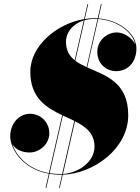

<svg xmlns="http://www.w3.org/2000/svg" viewBox="-20 -850 695 950"><path d="M413 -830 396 -755.5C261 -733 130 -623.5 130 -495C130 -365.5 208.5 -318 287.5 -280L222 6.5C116.5 -12.5 59.5 -81.5 41 -137C57 -108.5 92 -95.5 126.5 -95.5C175.5 -95.5 224 -136 224 -191C224 -250 175.5 -287 130 -287C71 -287 30.5 -236 30.5 -175C30.5 -117.5 87.5 -14.5 221.5 9.5L205.5 80H209L225 10C242 13 260.5 14.5 280 14.5C282.5 14.5 284.5 14.5 287 14.5L272 80H275.5L290.5 14.5C444 9 614.5 -114.5 614.5 -280C614.5 -444 501 -476.5 411.5 -516.5L466 -756C560 -749 635.5 -693 649 -630.5C635.5 -660 595.5 -689.5 557.5 -689.5C508.5 -689.5 461.5 -649 461.5 -594C461.5 -530 509.5 -498 555 -498C614 -498 655 -544 655 -610C655 -686 567 -751.5 467 -759L483 -830H479.5L463.5 -759.5C458 -760 452.5 -760 447 -760C431.5 -760 415.5 -758.5 399.5 -756L416.5 -830ZM447 -756.5C452.5 -756.5 457.5 -756.5 462.5 -756L408.5 -518C387.5 -527.5 368.5 -537.5 352.5 -549.5L398.5 -750C413.5 -754 429.5 -756.5 447 -756.5ZM306.5 -642.5C306.5 -691.5 341.5 -732.5 394.5 -749L349.5 -552C323.5 -573 306.5 -600.5 306.5 -642.5ZM280 11C260.5 11 242.5 9.5 225.5 7L291 -278.5C310 -269.5 329.5 -261 347.5 -252L287.5 11C285 11 282.5 11 280 11ZM447.5 -124.5C447.5 -49 369 5.5 291.5 11L351 -250C405 -222.5 447.5 -190.5 447.5 -124.5Z"/></svg>

Font: Bodoni* 48pt Fatface
Style: Italic
Weight: 900
Italic angle: -13°
Version: Version 2.3